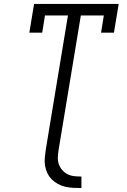

<svg xmlns="http://www.w3.org/2000/svg" viewBox="-20 -755 640 969"><path d="M391 194Q370 194 349.5 193Q329 192 309.5 187.5Q290 183 272.5 173.5Q255 164 241.5 150.5Q228 137 219.5 119.5Q211 102 207.5 82Q204 62 206 41.5Q208 21 211 0L323 -677H207L193 -590H128L152 -735H579L555 -590H490L504 -677H388L276 0Q273 19 272 37.5Q271 56 276.5 72.5Q282 89 293.5 102.5Q305 116 320.5 124Q336 132 354.5 134Q373 136 391 136Z"/></svg>

Font: Iosevka Curly Slab LtEx
Style: Italic
Weight: 300
Width: 7
Italic angle: -9°
Monospace: yes
Designer: Belleve Invis
Foundry: Belleve Invis
Version: Version 11.1.0; ttfautohint (v1.8.3)